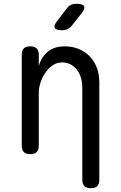

<svg xmlns="http://www.w3.org/2000/svg" viewBox="-20 -805 640 1015"><path d="M185 -316V-35Q185 -12 174 -1Q163 10 140 10Q117 10 106 -1Q95 -12 95 -35V-515Q95 -538 106 -549Q117 -560 140 -560Q163 -560 174 -549Q185 -538 185 -515V-456Q199 -504 233 -532Q267 -560 322 -560Q362 -560 395.5 -546.5Q429 -533 453.5 -508Q478 -483 491.5 -448Q505 -413 505 -370V145Q505 168 494 179Q483 190 460 190Q437 190 426 179Q415 168 415 145V-344Q415 -370 408 -393.5Q401 -417 387.5 -435Q374 -453 354 -464Q334 -475 307 -475Q280 -475 257.5 -459Q235 -443 219 -419.5Q203 -396 194 -368Q185 -340 185 -316ZM360 -670Q350 -657 337 -651Q324 -645 308 -645Q276 -645 269.5 -657Q263 -669 283 -695L331 -758Q341 -772 354 -778.5Q367 -785 384 -785Q418 -785 424.5 -772Q431 -759 410 -733Z"/></svg>

Font: Maple Mono NF
Style: Regular
Weight: 400
Monospace: yes
Designer: subframe7536
Version: Version 7.000